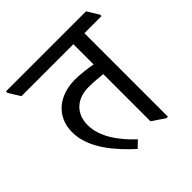

<svg xmlns="http://www.w3.org/2000/svg" viewBox="-208 -761 912 912"><g transform="rotate(-45 248.0 -305.0)"><path d="M210 13 243 -19C178 -80 122 -155 122 -235C122 -308 169 -360 253 -360C286 -360 322 -357 346 -354V-37L410 6H420V-555H535V-564L499 -623H-39V-613L-3 -555H346V-419C315 -425 272 -431 231 -431C130 -431 46 -372 46 -263C46 -152 136 -55 210 13Z"/></g></svg>

Font: Noto Serif Devanagari SemiCondensed
Style: Regular
Weight: 400
Width: 4
Designer: Universal Thirst, Indian Type Foundry and the Monotype Design Team
Foundry: Monotype Imaging Inc.
Version: Version 2.004